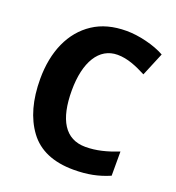

<svg xmlns="http://www.w3.org/2000/svg" viewBox="-133 -831 870 948"><g transform="rotate(20 302.0 -357.0)"><path d="M370.1 -598.1C423.3 -598.1 472.7 -576.2 522 -550.8L573.2 -673.8C545.9 -689 513.7 -701.2 476.1 -710.4C438.5 -719.7 403.8 -724.1 371.1 -724.1C302.2 -724.1 244.1 -708.5 196.8 -677.2C101.1 -614.3 50.8 -500 50.8 -356C50.8 -246.1 75.2 -157.7 124.5 -90.8C173.8 -23.9 252 9.8 358.9 9.8C429.7 9.8 487.3 -1.5 545.9 -26.9V-153.8C485.8 -130.4 432.1 -116.2 375 -116.2C267.1 -116.2 216.8 -203.1 216.8 -355C216.8 -504.9 272.9 -598.1 370.1 -598.1Z"/></g></svg>

Font: Avrile Sans
Style: Bold
Weight: 700
Designer: Monotype Design Team, Google (font), Stefan Peev (BGR Cyrillic), Cristiano Sobral (main changes)
Foundry: The Avrile Sans Project Authors
Version: Version 3.110